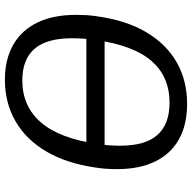

<svg xmlns="http://www.w3.org/2000/svg" viewBox="-20 -784 802 803"><g transform="rotate(-90 381.5 -383.0)"><path d="M644.2 -347H134.4V-423.3H644.2ZM348.2 -2Q261.3 -2 200.4 -35.8Q139.6 -69.6 107.4 -135.1Q75.2 -200.7 75.2 -294.1Q75.2 -315.4 76.5 -338.1Q77.9 -360.7 81.6 -384Q99.1 -506 148.8 -590.6Q198.5 -675.2 275.3 -719.6Q352.1 -764 448.7 -764Q534.3 -764 595.2 -729.2Q656 -694.4 688.2 -628.2Q720.4 -562 720.4 -466.2Q720.4 -445.6 719.1 -423.1Q717.7 -400.6 714 -376.5Q697.3 -256.6 647.8 -172.8Q598.4 -89.1 522.1 -45.6Q445.8 -2 348.2 -2ZM352.8 -75.4Q462.1 -75.4 527.6 -151Q593.2 -226.6 615.3 -384.7Q619.3 -412.2 620.9 -437.1Q622.5 -461.9 622.5 -483.7Q622.5 -589.2 578.3 -640.2Q534.1 -691.2 446.6 -691.2Q338 -691.2 270.7 -613.4Q203.4 -535.6 180.3 -375.7Q176.3 -349.9 174.7 -326Q173.1 -302.1 173.1 -281.4Q173.1 -176.7 218.3 -126Q263.5 -75.4 352.8 -75.4Z"/></g></svg>

Font: Libre Franklin Thin
Style: Italic
Weight: 100
Italic angle: -8°
Designer: Pablo Impallari, Rodrigo Fuenzalida, Nhung Nguyen
Foundry: Impallari Type
Version: Version 3.000